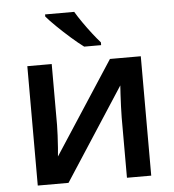

<svg xmlns="http://www.w3.org/2000/svg" viewBox="-54 -816 786 866"><g transform="rotate(-5 339.0 -383.0)"><path d="M192.4 -540.5V-264.6Q192.4 -246.6 190.9 -217.5Q189.5 -188.5 187.5 -161.4Q185.5 -134.3 184.1 -122.6L456.1 -540.5H595.7V0H485.8V-272.9Q485.8 -293.9 487.1 -322.5Q488.3 -351.1 489.7 -377.2Q491.2 -403.3 492.2 -417.5L221.2 0H82V-540.5ZM314 -766.1Q327.1 -743.7 346.2 -716.3Q365.2 -689 385.5 -662.8Q405.8 -636.7 421.9 -618.7V-606H345.2Q320.8 -624 288.6 -652.3Q256.3 -680.7 227.1 -709.2Q197.8 -737.8 182.1 -756.3V-766.1Z"/></g></svg>

Font: Open Sans SemiBold
Style: Regular
Weight: 600
Designer: Monotype Design Team
Foundry: Monotype Imaging Inc.
Version: Version 3.003; ttfautohint (v1.8.4)